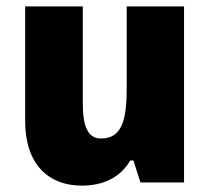

<svg xmlns="http://www.w3.org/2000/svg" viewBox="-20 -573 658 603"><path d="M558 -553H378V-300C378 -197 364 -138 297 -138C256 -138 240 -176 240 -249V-553H59V-193C59 -56 133 10 237 10C302 10 357 -14 389 -69H399L421 0H558Z"/></svg>

Font: Noto Sans Thai Looped SemiCondensed Black
Style: Regular
Weight: 900
Width: 4
Designer: Sasikarn Vongin, Ben Mitchell
Foundry: The Fontpad Ltd
Version: Version 1.001